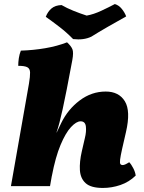

<svg xmlns="http://www.w3.org/2000/svg" viewBox="-20 -919 709 948"><path d="M34 0 123 -506Q129 -542 128.5 -561Q128 -580 115 -587Q102 -594 70 -594Q70 -612 73 -632Q76 -652 83 -669Q145 -671 203.5 -681Q262 -691 311 -710Q331 -692 337.5 -676Q344 -660 337 -622Q321 -536 309.5 -477.5Q298 -419 289.5 -380.5Q281 -342 274 -315Q267 -288 259 -265H260L282 -311Q315 -379 373.5 -423Q432 -467 502 -467Q567 -467 596.5 -419Q626 -371 602 -267L583 -184Q575 -148 573 -131Q571 -114 574.5 -109Q578 -104 585 -104Q591 -104 598 -107Q605 -110 618 -118Q628 -108 638 -88.5Q648 -69 650 -52Q617 -20 574.5 -5.5Q532 9 488 9Q429 9 403 -14.5Q377 -38 374.5 -79Q372 -120 384 -172L399 -237Q407 -269 404 -294.5Q401 -320 378 -320Q357 -320 330.5 -291.5Q304 -263 279 -203.5Q254 -144 236 -50V-51L227 0ZM341 -726Q310 -758 275 -785Q240 -812 206 -836Q216 -862 234.5 -877.5Q253 -893 284 -894Q310 -879 342 -866Q374 -853 408 -842Q442 -848 480.5 -866Q519 -884 547 -899Q567 -893 581.5 -875Q596 -857 603 -838Q558 -813 512 -786.5Q466 -760 431 -738Q394 -720 341 -726Z"/></svg>

Font: Vollkorn Black
Style: Italic
Weight: 900
Italic angle: -11°
Designer: Friedrich Althausen
Foundry: Friedrich Althausen
Version: Version 5.000; ttfautohint (v1.8.3)